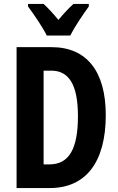

<svg xmlns="http://www.w3.org/2000/svg" viewBox="-20 -953 599 973"><path d="M217 -773H336C357 -815 402 -882 430 -920V-933H352C327 -910 306 -888 276 -852C249 -885 223 -913 201 -933H122V-920C151 -882 198 -812 217 -773ZM516 -370C516 -593 418 -714 242 -714H64V0H232C415 0 516 -131 516 -370ZM375 -364C375 -199 330 -120 231 -120H201V-595H240C329 -595 375 -524 375 -364Z"/></svg>

Font: Noto Sans Armenian ExtraCondensed
Style: Regular
Weight: 400
Width: 2
Designer: Monotype Design Team
Foundry: Monotype Imaging Inc.
Version: Version 2.008